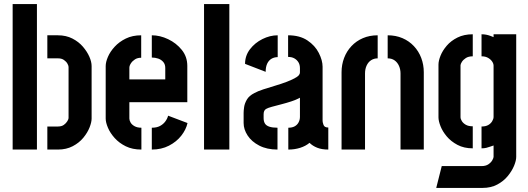

<svg xmlns="http://www.w3.org/2000/svg" viewBox="-20 -733 2588 941"><path d="M212 0V-113H264Q282 -113 293 -121Q304 -129 310 -139Q316 -149 316 -154V-405Q316 -411 310.5 -421Q305 -431 293.5 -439Q282 -447 265 -447H212V-560H264Q304 -560 335 -544Q366 -528 386.5 -504Q407 -480 418 -455Q429 -430 429 -409V-152Q429 -134 419 -108.5Q409 -83 388.5 -58Q368 -33 336.5 -16.5Q305 0 264 0ZM42 0V-713H161V0Z M673 0Q629 0 596.5 -16Q564 -32 542 -56.5Q520 -81 509 -107Q498 -133 498 -152V-409Q498 -429 509 -454.5Q520 -480 542 -504Q564 -528 596.5 -544Q629 -560 672 -560V-450Q654 -450 641.5 -442Q629 -434 621.5 -422.5Q614 -411 614 -401V-344H790V-400Q790 -418 780 -429.5Q770 -441 755 -446Q740 -451 724 -451V-560Q764 -560 804 -541Q844 -522 871 -488.5Q898 -455 898 -410V-232H614V-152Q614 -143 620 -132.5Q626 -122 639.5 -114.5Q653 -107 673 -107ZM724 0V-107Q748 -107 764 -115.5Q780 -124 790 -137.5Q800 -151 804 -166L899 -130Q892 -98 868.5 -68Q845 -38 808 -19Q771 0 724 0Z M980 0V-713H1104V0Z M1340 0Q1288 0 1250.5 -19.5Q1213 -39 1193.5 -69Q1174 -99 1174 -130V-180Q1174 -191 1176.5 -208.5Q1179 -226 1190 -245Q1201 -264 1227 -277Q1243 -286 1270.5 -295Q1298 -304 1328.5 -313Q1359 -322 1386.5 -332.5Q1414 -343 1432 -354Q1450 -365 1450 -378V-399Q1450 -416 1442.5 -428Q1435 -440 1422.5 -447Q1410 -454 1392 -454V-560Q1449 -560 1486.5 -535Q1524 -510 1542.5 -473.5Q1561 -437 1561 -406V-140Q1561 -134 1565.5 -121Q1570 -108 1589 -108V0Q1557 0 1534.5 -9Q1512 -18 1497 -33Q1478 -17 1451 -8.5Q1424 0 1393 0V-107Q1412 -107 1424.5 -114Q1437 -121 1443.5 -133.5Q1450 -146 1450 -160V-254Q1432 -244 1407.5 -236Q1383 -228 1357.5 -221.5Q1332 -215 1312 -209.5Q1292 -204 1284 -199Q1272 -192 1272 -173V-154Q1272 -138 1278.5 -127.5Q1285 -117 1300.5 -112Q1316 -107 1340 -107ZM1282 -381 1181 -420Q1181 -460 1205 -491.5Q1229 -523 1266 -541.5Q1303 -560 1341 -560V-453Q1324 -453 1310.5 -445Q1297 -437 1289.5 -421Q1282 -405 1282 -381Z M1654 -379Q1654 -416 1666.5 -449Q1679 -482 1702.5 -507Q1726 -532 1758.5 -546Q1791 -560 1831 -560V-447Q1813 -447 1799 -438Q1785 -429 1777 -412Q1769 -395 1769 -373V0H1654ZM1943 -373Q1943 -393 1935.5 -410Q1928 -427 1914 -437Q1900 -447 1880 -447V-560Q1920 -560 1952.5 -546Q1985 -532 2008.5 -507Q2032 -482 2044.5 -449Q2057 -416 2057 -379V0H1943Z M2118 188 2145 81H2340Q2361 81 2374 72Q2387 63 2393 52Q2399 41 2399 36V-20Q2392 -18 2383 -14.5Q2374 -11 2363.5 -8.5Q2353 -6 2340 -6V-113Q2360 -113 2372.5 -120Q2385 -127 2392 -138.5Q2399 -150 2399 -160V-411Q2399 -421 2392 -431.5Q2385 -442 2372 -449.5Q2359 -457 2340 -457V-565Q2352 -565 2362.5 -563Q2373 -561 2382.5 -557.5Q2392 -554 2399 -551V-565H2510V36Q2510 54 2499.5 79.5Q2489 105 2468.5 130Q2448 155 2417 171.5Q2386 188 2345 188ZM2297 -6Q2254 -6 2222 -23Q2190 -40 2169.5 -64.5Q2149 -89 2139 -114.5Q2129 -140 2129 -158V-416Q2129 -435 2139 -460Q2149 -485 2169.5 -509Q2190 -533 2222 -549Q2254 -565 2297 -565V-457Q2276 -457 2263 -448.5Q2250 -440 2243.5 -429.5Q2237 -419 2237 -413V-159Q2237 -150 2243.5 -139.5Q2250 -129 2263 -121.5Q2276 -114 2297 -114Z"/></svg>

Font: Stick No Bills ExtraLight
Style: Bold
Weight: 700
Version: Version 2.000